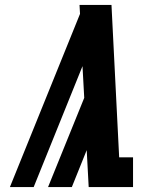

<svg xmlns="http://www.w3.org/2000/svg" viewBox="-20 -755 640 775"><path d="M20 0 303 -699 301 -735Q333 -735 365.5 -735Q398 -735 430 -735L461 -120H517V0H338L330 -149L270 0H174L320 -360L313 -488L116 0Z"/></svg>

Font: Iosevka Curly Slab HvEx
Style: Italic
Weight: 900
Width: 7
Italic angle: -9°
Monospace: yes
Designer: Belleve Invis
Foundry: Belleve Invis
Version: Version 11.1.0; ttfautohint (v1.8.3)